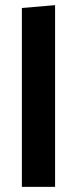

<svg xmlns="http://www.w3.org/2000/svg" viewBox="-20 -726 299 746"><path d="M194 0V-706L65 -695V0Z"/></svg>

Font: Catamaran
Style: Bold
Weight: 700
Designer: Pria Ravichandran
Version: Version 2.000